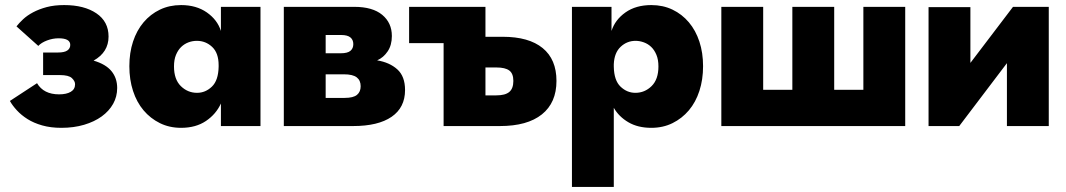

<svg xmlns="http://www.w3.org/2000/svg" viewBox="-20 -497 4201 757"><path d="M222 7Q180 7 146.5 -2.5Q113 -12 88.5 -27.5Q64 -43 46.5 -62Q29 -81 19 -99L126 -169Q152 -125 213 -125Q242 -125 259 -135Q276 -145 276 -165Q276 -177 263.5 -189Q251 -201 216 -201H150V-290H209Q234 -290 245.5 -298Q257 -306 257 -320Q257 -346 211 -346Q188 -346 165.5 -337.5Q143 -329 131 -316L45 -393Q55 -406 71 -421Q87 -436 110.5 -448.5Q134 -461 164 -469Q194 -477 233 -477Q312 -477 360 -444.5Q408 -412 408 -353Q408 -291 349 -258Q397 -244 419.5 -216.5Q442 -189 442 -150Q442 -116 426 -87.5Q410 -59 381 -38Q352 -17 311.5 -5Q271 7 222 7Z M694 7Q648 7 610.5 -11.5Q573 -30 546 -62Q519 -94 504.5 -138.5Q490 -183 490 -236Q490 -289 504.5 -333Q519 -377 546 -409Q573 -441 610.5 -459Q648 -477 694 -477Q754 -477 795.5 -448Q837 -419 851 -375V-470H1007V0H851V-89Q832 -47 792 -20Q752 7 694 7ZM757 -131Q790 -131 815.5 -155.5Q841 -180 842 -234V-240Q842 -288 816.5 -312Q791 -336 756 -336Q739 -336 723 -330Q707 -324 694.5 -312Q682 -300 674 -281Q666 -262 666 -235Q666 -184 693 -157.5Q720 -131 757 -131Z M1099 -470H1377Q1449 -470 1487 -438.5Q1525 -407 1525 -355Q1525 -319 1508.5 -294.5Q1492 -270 1467 -259Q1516 -251 1546.5 -223.5Q1577 -196 1577 -142Q1577 -73 1524 -36.5Q1471 0 1372 0H1099ZM1264 -204V-111H1339Q1373 -111 1387.5 -123Q1402 -135 1402 -157Q1402 -180 1386.5 -192Q1371 -204 1336 -204ZM1264 -359V-287H1324Q1350 -287 1361.5 -296.5Q1373 -306 1373 -323Q1373 -340 1361.5 -349.5Q1350 -359 1325 -359Z M1729 -327H1593V-470H1894V-352H1962Q2065 -352 2119.5 -307.5Q2174 -263 2174 -178Q2174 -92 2116.5 -46Q2059 0 1951 0H1729ZM1937 -121Q1972 -121 1988 -134.5Q2004 -148 2004 -178Q2004 -207 1988 -219Q1972 -231 1937 -231H1894V-121Z M2235 240V-470H2391V-375Q2405 -419 2446 -448Q2487 -477 2548 -477Q2594 -477 2631.5 -459Q2669 -441 2696 -409Q2723 -377 2737.5 -333Q2752 -289 2752 -236Q2752 -183 2737.5 -138.5Q2723 -94 2696 -62Q2669 -30 2631.5 -11.5Q2594 7 2548 7Q2495 7 2457.5 -15Q2420 -37 2400 -72V240ZM2486 -336Q2452 -336 2427 -312.5Q2402 -289 2400 -244V-234Q2401 -180 2426.5 -155.5Q2452 -131 2485 -131Q2522 -131 2549 -157.5Q2576 -184 2576 -235Q2576 -262 2568 -281Q2560 -300 2547.5 -312Q2535 -324 2518.5 -330Q2502 -336 2486 -336Z M3384 -470H3549V0H2824V-470H2989V-143H3104V-470H3269V-143H3384Z M3641 -469H3806V-249L3974 -470H4115V0H3950V-248L3762 0H3641Z"/></svg>

Font: Tilda Sans Black
Style: Regular
Weight: 900
Designer: ParaType Ltd
Foundry: ParaType Ltd
Version: Version 1.009